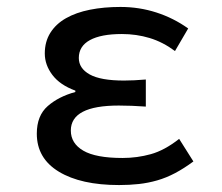

<svg xmlns="http://www.w3.org/2000/svg" viewBox="-20 -521 640 553"><path d="M323 12Q213 12 149.5 -26.5Q86 -65 86 -136Q86 -188 117.5 -215.5Q149 -243 197 -256V-260Q153 -276 131 -305Q109 -334 109 -367Q109 -401 125 -426.5Q141 -452 170 -468.5Q199 -485 239 -493Q279 -501 327 -501Q381 -501 430.5 -485Q480 -469 522 -439L484 -374Q449 -400 411 -411.5Q373 -423 331 -423Q271 -423 239 -405.5Q207 -388 207 -354Q207 -324 238.5 -306.5Q270 -289 337 -289Q365 -289 400 -292V-214Q358 -217 322 -217Q184 -217 184 -145Q184 -108 220 -87Q256 -66 333 -66Q375 -66 414.5 -77Q454 -88 496 -121L537 -56Q510 -36 484.5 -22.5Q459 -9 433 -1.5Q407 6 380 9Q353 12 323 12Z"/></svg>

Font: Source Code Pro Medium
Style: Regular
Weight: 500
Monospace: yes
Designer: Paul D. Hunt, Teo Tuominen
Foundry: Adobe Systems Incorporated
Version: Version 2.030;PS 1.000;hotconv 16.6.51;makeotf.lib2.5.65220